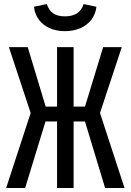

<svg xmlns="http://www.w3.org/2000/svg" viewBox="-20 -943 655 963"><path d="M266.2 0V-333.8H208.2L106.2 0H10.8L133.8 -376.4L24.6 -706.7H119L209.2 -408.2H266.2V-706.7H349.2V-408.2H406.2L497.4 -706.7H590.8L481.5 -376.4L604.6 0H507.2L406.2 -333.8H349.2V0ZM150.3 -909.2 214.9 -922.6Q225.1 -890.3 247.2 -875.6Q269.2 -861 305.6 -861Q342.6 -861 365.9 -875.9Q389.2 -890.8 399.5 -922.6L463.6 -909.2Q459.5 -871.8 438.2 -844.1Q416.9 -816.4 382.6 -801.5Q348.2 -786.7 305.6 -786.7Q263.6 -786.7 229.7 -801.5Q195.9 -816.4 175.1 -844.1Q154.4 -871.8 150.3 -909.2Z"/></svg>

Font: Fira Code Fixed Retina
Style: Regular
Weight: 450
Monospace: yes
Designer: Carrois Corporate, Edenspiekermann AG, Nikita Prokopov
Foundry: Carrois Corporate, Edenspiekermann AG, Nikita Prokopov
Version: Version 5.002